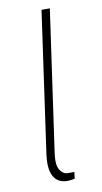

<svg xmlns="http://www.w3.org/2000/svg" viewBox="-86 -784 440 829"><g transform="rotate(-10 134.0 -369.5)"><path d="M141.5 4Q118 4 102.5 -5.5Q87 -15 78.8 -32Q70.5 -49 68.8 -71.8Q67 -94.5 70.5 -121L158.5 -743H195L106.5 -121Q100 -71 114 -50Q128 -29 147.5 -29H176.5L173 0Q163.5 2 154.8 3Q146 4 141.5 4Z"/></g></svg>

Font: Public Sans Thin Thin
Style: Italic
Weight: 250
Italic angle: -8°
Version: Version 2.001